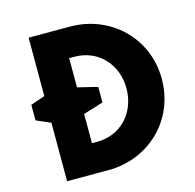

<svg xmlns="http://www.w3.org/2000/svg" viewBox="-117 -946 1085 1066"><g transform="rotate(-15 425.5 -412.5)"><path d="M327 -489V-657H356C496 -657 591 -550 591 -412C590 -274 495 -168 356 -168H327V-336L441.7 -371.6V-461.2ZM139 -489 57 -461.2V-371.6L139 -336V0H378C605 0 794 -172 794 -413C794 -653 604 -825 378 -825H139Z"/></g></svg>

Font: Sztylet
Style: Bd
Weight: 700
Foundry: Cannot Into Space Fonts, PlusOne Fonts
Version: Version 0.12